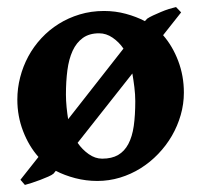

<svg xmlns="http://www.w3.org/2000/svg" viewBox="-20 -500 572 546"><path d="M364.7 -212.4Q364.7 -231 362.1 -252.4Q359.4 -273.9 356.4 -291L200.7 -93.8Q213.9 -74.7 232.2 -61.8Q250.5 -48.8 270.5 -48.8Q297.9 -48.8 315.9 -59.3Q334 -69.8 345 -90.6Q356 -111.3 360.4 -141.8Q364.7 -172.4 364.7 -212.4ZM167.5 -231Q167.5 -214.4 169.4 -194.8Q171.4 -175.3 173.8 -161.1L331.1 -361.8Q318.4 -380.4 300.3 -392.8Q282.2 -405.3 261.7 -405.3Q233.9 -405.3 215.6 -392.1Q197.3 -378.9 186.5 -355.5Q175.8 -332 171.6 -300Q167.5 -268.1 167.5 -231ZM495.1 -464.8 443.8 -399.9Q470.7 -369.1 486.8 -326.7Q502.9 -284.2 502.9 -236.8Q502.9 -204.1 493.9 -172.9Q484.9 -141.6 468.8 -113.8Q452.6 -85.9 429.9 -62.3Q407.2 -38.6 379.9 -21.5Q352.5 -4.4 321.3 5.1Q290 14.6 256.8 14.6Q224.6 14.6 193.8 6.6Q163.1 -1.5 138.7 -14.2L132.3 -6.3Q127.9 -2.4 117.4 2.2Q106.9 6.8 94.7 11.5Q82.5 16.1 70.6 20Q58.6 23.9 50.8 25.9L38.1 11.2L89.4 -53.7Q62 -84.5 45.7 -127Q29.3 -169.4 29.3 -216.8Q29.3 -249 37.4 -280.3Q45.4 -311.5 60.5 -339.6Q75.7 -367.7 97.7 -391.4Q119.6 -415 147 -432.1Q174.3 -449.2 206.8 -459Q239.3 -468.8 275.9 -468.8Q308.1 -468.8 337.9 -460.7Q367.7 -452.6 392.1 -439.9L398.4 -446.8Q404.8 -451.2 415.3 -456.1Q425.8 -460.9 437.3 -465.8Q448.7 -470.7 460.2 -474.4Q471.7 -478 480.5 -480Z"/></svg>

Font: Gentium Book Basic
Style: Bold
Weight: 700
Designer: J. Victor Gaultney and Annie Olsen
Foundry: SIL International
Version: Version 1.102; 2013; Maintenance release